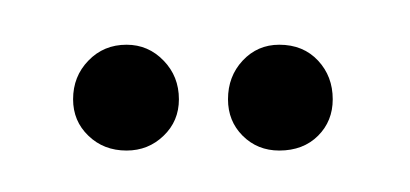

<svg xmlns="http://www.w3.org/2000/svg" viewBox="-20 -684 188 88"><path d="M38 -615Q48 -615 55 -621.8Q62 -628.5 62 -638.5Q62 -649 55 -656.2Q48 -663.5 38 -663.5Q27.5 -663.5 20.5 -656.2Q13.5 -649 13.5 -638.5Q13.5 -628.5 20.5 -621.8Q27.5 -615 38 -615ZM108 -615Q119 -615 125.8 -621.8Q132.5 -628.5 132.5 -638.5Q132.5 -649 125.8 -656.2Q119 -663.5 108 -663.5Q98 -663.5 91.2 -656.2Q84.5 -649 84.5 -638.5Q84.5 -628.5 91.2 -621.8Q98 -615 108 -615Z"/></svg>

Font: Anybody UltraCondensed Light
Style: Regular
Weight: 300
Width: 1
Version: Version 1.113;gftools[0.9.25]